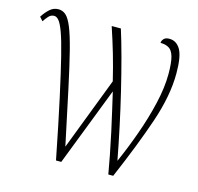

<svg xmlns="http://www.w3.org/2000/svg" viewBox="-105 -838 979 950"><g transform="rotate(15 384.0 -363.5)"><path d="M262 0Q226 -183 199 -306.5Q172 -430 153 -506Q134 -582 119.5 -621.5Q105 -661 93 -675Q81 -689 69 -689Q52 -689 40 -675.5Q28 -662 19 -648L2 -667Q18 -692 37 -709Q56 -726 81 -726Q103 -726 119.5 -711Q136 -696 152 -657Q168 -618 186.5 -545.5Q205 -473 229.5 -358.5Q254 -244 289 -78L432 -451Q415 -522 397 -583.5Q379 -645 356 -714H403Q422 -654 442.5 -577.5Q463 -501 483.5 -416Q504 -331 522.5 -244Q541 -157 556 -77Q589 -151 619.5 -236Q650 -321 669.5 -404.5Q689 -488 689 -557Q689 -615 680.5 -645Q672 -675 654.5 -685.5Q637 -696 611 -696Q611 -707 620 -717Q629 -727 648 -727Q685 -727 705.5 -692Q726 -657 726 -570Q726 -456 679 -317.5Q632 -179 555 0H530Q523 -41 512.5 -95.5Q502 -150 489.5 -207.5Q477 -265 465 -316.5Q453 -368 445 -403L289 0Z"/></g></svg>

Font: Noto Serif Condensed ExtraLight
Style: Regular
Weight: 200
Width: 3
Designer: Monotype Design Team
Foundry: Monotype Imaging Inc.
Version: Version 2.013; ttfautohint (v1.8.4.7-5d5b)